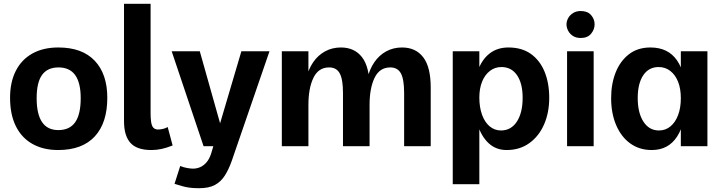

<svg xmlns="http://www.w3.org/2000/svg" viewBox="-20 -770 3808 1011"><path d="M286 20Q208 20 151 -12Q94 -44 63.5 -105.5Q33 -167 33 -255Q33 -338 63.5 -397.5Q94 -457 151 -488.5Q208 -520 287 -520Q413 -520 479 -450Q545 -380 545 -255Q545 -123 479 -51.5Q413 20 286 20ZM287 -85Q347 -85 376 -126.5Q405 -168 405 -253Q405 -334 376 -374.5Q347 -415 288 -415Q230 -415 201.5 -375.5Q173 -336 173 -253Q173 -169 201.5 -127Q230 -85 287 -85Z M889 -4Q856 9 830 14.5Q804 20 777 20Q701 20 667 -17.5Q633 -55 633 -132V-750H773V-175Q773 -123 782 -105.5Q791 -88 812 -88Q823 -88 837 -91Q851 -94 863 -101Z M929 104Q945 111 964.5 114.5Q984 118 996 118Q1017 118 1035.5 109.5Q1054 101 1068.5 83.5Q1083 66 1092 38L1251 -500H1399L1200 78Q1184 123 1163.5 155Q1143 187 1111.5 204Q1080 221 1029 221Q997 221 976.5 218Q956 215 939 210Q922 205 899 198ZM884 -500H1032L1173 0H1052Z M1464 -500H1604V0H1464ZM1786 -281Q1786 -352 1769 -383.5Q1752 -415 1713 -415Q1657 -415 1630.5 -360.5Q1604 -306 1604 -217L1592 -278L1591 -351Q1603 -404 1628.5 -441.5Q1654 -479 1691.5 -499.5Q1729 -520 1775 -520Q1847 -520 1886.5 -468.5Q1926 -417 1926 -309V0H1786ZM2108 -281Q2108 -352 2091 -383.5Q2074 -415 2035 -415Q1979 -415 1952.5 -360.5Q1926 -306 1926 -217L1914 -278L1913 -351Q1925 -404 1950.5 -441.5Q1976 -479 2013.5 -499.5Q2051 -520 2097 -520Q2169 -520 2208.5 -468.5Q2248 -417 2248 -309V0H2108Z M2364 -500H2504V200H2364ZM2648 20Q2592 20 2553.5 -15.5Q2515 -51 2495 -113.5Q2475 -176 2475 -255Q2475 -336 2495.5 -395.5Q2516 -455 2557 -487.5Q2598 -520 2657 -520Q2728 -520 2775.5 -486Q2823 -452 2847.5 -392.5Q2872 -333 2872 -255Q2872 -177 2845 -115Q2818 -53 2767.5 -16.5Q2717 20 2648 20ZM2618 -83Q2671 -83 2701.5 -129.5Q2732 -176 2732 -255Q2732 -331 2702.5 -374Q2673 -417 2620 -417Q2586 -417 2559.5 -396.5Q2533 -376 2518.5 -340Q2504 -304 2504 -256Q2504 -206 2518 -166.5Q2532 -127 2558 -105Q2584 -83 2618 -83Z M2966 -500H3106V0H2966ZM2963 -642Q2963 -658 2971.5 -674Q2980 -690 2997 -701Q3014 -712 3038 -712Q3074 -712 3092.5 -690.5Q3111 -669 3111 -642Q3111 -615 3092.5 -592.5Q3074 -570 3038 -570Q3013 -570 2996.5 -581Q2980 -592 2971.5 -608.5Q2963 -625 2963 -642Z M3412 20Q3347 20 3299 -14.5Q3251 -49 3224.5 -111Q3198 -173 3198 -253Q3198 -329 3222 -389Q3246 -449 3292 -484.5Q3338 -520 3405 -520Q3498 -520 3545 -452Q3592 -384 3592 -253Q3592 -124 3546 -52Q3500 20 3412 20ZM3450 -83Q3485 -83 3511 -105Q3537 -127 3551 -165Q3565 -203 3565 -253Q3565 -303 3550.5 -339.5Q3536 -376 3509.5 -396.5Q3483 -417 3448 -417Q3396 -417 3367 -373.5Q3338 -330 3338 -254Q3338 -176 3368 -129.5Q3398 -83 3450 -83ZM3565 0V-500H3705V0Z"/></svg>

Font: Moderustic SemiBold
Style: Regular
Weight: 600
Designer: Tural Alisoy
Foundry: TAFT Foundry
Version: Version 2.120